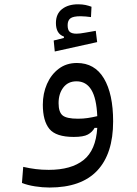

<svg xmlns="http://www.w3.org/2000/svg" viewBox="-20 -631 626 880"><path d="M207 228.5Q174.3 228.5 140.4 223.1Q106.4 217.8 80.6 207.5L86.4 133.8Q116.7 140.6 144 144Q171.4 147.5 203.6 147.5Q306.6 147.5 363 102.5Q419.4 57.6 425.8 -44.9H413.6Q402.8 -25.4 382.6 -14.4Q362.3 -3.4 317.9 -3.4Q236.8 -3.4 206.5 -40Q176.3 -76.7 176.3 -151.4Q176.3 -202.6 195.3 -246.1Q214.4 -289.6 249.3 -315.9Q284.2 -342.3 332.5 -342.3Q414.1 -342.3 456.3 -271.5Q498.5 -200.7 498.5 -74.7Q498.5 73.7 425.5 151.1Q352.5 228.5 207 228.5ZM425.8 -98.6Q422.4 -180.2 398.7 -219.2Q375 -258.3 330.6 -258.3Q292 -258.3 270.3 -230Q248.5 -201.7 248.5 -158.2Q248.5 -117.7 266.6 -102.3Q284.7 -86.9 337.4 -86.9Q361.3 -86.9 382.3 -90.1Q403.3 -93.3 425.8 -98.6ZM231 -395 226.1 -445.3 272.9 -457V-463.4Q236.3 -476.1 236.3 -525.4Q236.3 -567.4 264.4 -589.4Q292.5 -611.3 337.9 -611.3Q356.9 -611.3 371.6 -608.2Q386.2 -605 399.4 -600.1L397 -552.7Q385.3 -554.2 372.8 -555.4Q360.4 -556.6 349.1 -556.6Q315.4 -556.6 302.7 -546.9Q290 -537.1 290 -515.6Q290 -493.2 299.8 -484.9Q309.6 -476.6 330.6 -476.6Q345.7 -476.6 371.1 -481.4Q396.5 -485.8 418.9 -489.7L425.3 -438Z"/></svg>

Font: CaskaydiaMono NF SemiLight
Style: Regular
Weight: 350
Designer: Aaron Bell
Foundry: Saja Typeworks
Version: Version 2111.001; ttfautohint (v1.8.4);Nerd Fonts 3.1.1